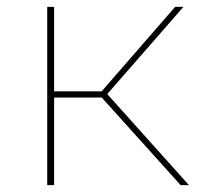

<svg xmlns="http://www.w3.org/2000/svg" viewBox="-20 -537 588 557"><path d="M504 0 267 -263 285 -271 528 0ZM117 0V-517H137V0ZM130 -254V-272H287V-254ZM285 -257 267 -263 488 -517H512Z"/></svg>

Font: Montserrat Alternates Thin
Style: Regular
Weight: 100
Designer: Julieta Ulanovsky
Foundry: Julieta Ulanovsky
Version: Version 9.000